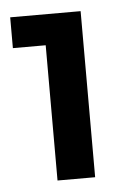

<svg xmlns="http://www.w3.org/2000/svg" viewBox="-39 -807 324 478"><g transform="rotate(-5 122.5 -567.5)"><path d="M4 -775H180V-360H86V-698H4Z"/></g></svg>

Font: Montserrat Medium
Style: Regular
Weight: 500
Designer: Julieta Ulanovsky
Foundry: Julieta Ulanovsky
Version: Version 6.001